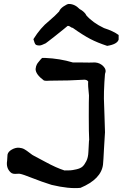

<svg xmlns="http://www.w3.org/2000/svg" viewBox="-20 -950 620 971"><path d="M387 0Q329 6 241 -15Q190 -31 143.5 -49.5Q97 -68 81 -71Q76 -72 65.5 -71Q55 -70 47 -71.5Q39 -73 33 -79Q10 -101 16 -137L18 -168Q21 -183 39.5 -193.5Q58 -204 76 -203Q84 -202 90.5 -200.5Q97 -199 104.5 -194.5Q112 -190 115.5 -187.5Q119 -185 129 -177.5Q139 -170 143 -167L150 -163Q155 -161 210 -131Q265 -101 306 -88Q326 -88 335.5 -88.5Q345 -89 365.5 -93.5Q386 -98 396.5 -107Q407 -116 416.5 -135Q426 -154 427 -181Q427 -188 428.5 -208.5Q430 -229 430 -237L431 -243Q429 -276 429 -362Q429 -448 430 -467Q424 -520 426 -538Q421 -544 420 -544Q417 -545 413.5 -546Q410 -547 409 -547Q332 -542 233 -542Q213 -540 202 -543Q160 -574 160 -601Q161 -609 162.5 -614.5Q164 -620 166.5 -624.5Q169 -629 170.5 -631Q172 -633 177 -639Q182 -645 186 -650Q188 -652 190 -654Q192 -657 193 -657H209Q282 -654 349 -634H394Q439 -633 453 -634H462Q486 -632 503 -614.5Q520 -597 511 -576L508 -535Q505 -481 505.5 -451Q506 -421 508.5 -362.5Q511 -304 511 -281Q509 -260 506 -199Q503 -138 501 -118Q492 -44 387 0ZM149 -752Q185 -810 228 -844Q261 -872 279 -892Q284 -906 302 -918Q320 -930 328 -930Q358 -930 383 -904Q402 -894 413 -879L416 -873Q449 -835 506 -808Q553 -793 580 -773V-750Q573 -726 522 -718Q473 -734 436.5 -753Q400 -772 348 -809Q343 -809 335 -815Q329 -819 326 -819H322L299 -800L254 -764L223 -740L211 -731Q189 -720 180 -720Q165 -720 160 -725Q155 -730 149 -752Z"/></svg>

Font: Excalifont
Style: Regular
Weight: 400
Designer: Your Own Font Foundry (Virgil); Ján Filípek / DizajnDesign (Excalifont, modifications)
Foundry: Your Own Font Foundry (Virgil); Ján Filípek / DizajnDesign (Excalifont, modifications)
Version: Version 1.000;Glyphs 3.2 (3227)